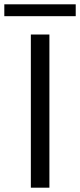

<svg xmlns="http://www.w3.org/2000/svg" viewBox="-65 -870 371 890"><path d="M78 0V-710H164V0ZM-45 -795V-850H286V-795Z"/></svg>

Font: Special Gothic
Style: Regular
Weight: 400
Designer: Alistair McCready
Foundry: Monolith
Version: Version 1.010; ttfautohint (v1.8.4.7-5d5b)